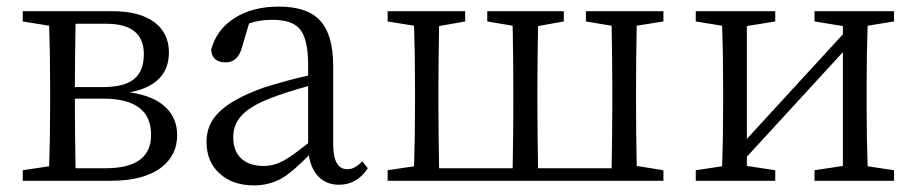

<svg xmlns="http://www.w3.org/2000/svg" viewBox="-20 -548 2779 582"><path d="M49 0V-32L129 -44Q132 -127 132 -228V-286Q132 -388 129 -470L49 -483V-514H322Q404 -514 449 -480Q492 -447 492 -389Q492 -291 373 -268Q446 -258 483 -222Q517 -189 517 -138Q517 -79 471 -42Q418 0 316 0ZM209 -38H300Q438 -38 438 -139Q438 -249 293 -249H207V-228Q207 -150 209 -38ZM207 -284H291Q356 -284 386 -308Q416 -332 416 -384Q416 -476 302 -476H209Q207 -370 207 -284Z M750 14Q687 14 648 -20Q606 -56 606 -118Q606 -171 643 -207Q683 -248 781 -283Q859 -307 914 -319V-351Q914 -431 888 -461Q864 -488 805 -488Q767 -488 735 -477L713 -403Q701 -359 664 -359Q623 -359 620 -397Q636 -458 690.5 -493Q745 -528 825 -528Q910 -528 949 -487Q990 -444 990 -348V-111Q990 -35 1033 -35Q1056 -35 1078 -59L1095 -38Q1062 12 1008 12Q970 12 946.5 -11.5Q923 -35 916 -77Q867 -27 835 -8Q796 14 750 14ZM779 -45Q809 -45 838 -60Q864 -74 914 -114V-287Q845 -268 802 -251Q735 -226 708 -193Q687 -167 687 -132Q687 -89 713 -66Q737 -45 779 -45Z M1155 0V-32L1235 -44Q1238 -128 1238 -228V-286Q1238 -388 1235 -470L1155 -483V-514H1390V-483L1311 -469Q1309 -359 1309 -286V-228Q1309 -150 1311 -38H1534Q1536 -150 1536 -228V-286Q1536 -360 1534 -470L1457 -483V-514H1689V-483L1611 -469Q1609 -359 1609 -286V-228Q1609 -150 1611 -38H1834Q1836 -150 1836 -228V-286Q1836 -360 1834 -470L1756 -483V-514H1991V-483L1910 -470Q1908 -360 1908 -286V-228Q1908 -155 1910 -45L1991 -32V0Z M2089 0V-32L2169 -44Q2172 -128 2172 -228V-286Q2172 -388 2169 -470L2089 -483V-514H2330V-483L2244 -469V-127L2535 -444V-469L2449 -483V-514H2690V-483L2610 -470Q2607 -388 2607 -286V-228Q2607 -128 2610 -44L2690 -32V0H2449V-32L2535 -45V-390L2244 -73V-45L2330 -32V0Z"/></svg>

Font: Cactus Classical Serif
Style: Regular
Weight: 400
Designer: Henry Chan (via Glyphwiki)、田海東、宇文滿月
Foundry: Moonlit Owen
Version: Version 1.000